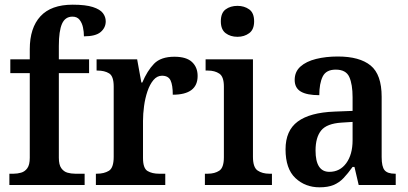

<svg xmlns="http://www.w3.org/2000/svg" viewBox="-20 -789 1742 819"><path d="M20 0V-48H38Q54 -48 70 -52.5Q86 -57 96.5 -71.5Q107 -86 107 -116V-477H24V-536H107V-579Q107 -670 152.5 -719.5Q198 -769 290 -769Q345 -769 376 -759Q407 -749 419 -733Q431 -717 431 -698Q431 -671 409.5 -652.5Q388 -634 338 -634Q338 -653 334 -672Q330 -691 319.5 -704.5Q309 -718 289 -718Q258 -718 244.5 -687.5Q231 -657 231 -593V-536H360V-477H231V-116Q231 -86 241.5 -71.5Q252 -57 267.5 -52.5Q283 -48 301 -48H341V0Z M389 0V-48H393Q424 -48 444.5 -60.5Q465 -73 465 -120V-420Q465 -464 445.5 -476Q426 -488 396 -488H392V-536H565L583 -437H587Q608 -487 637 -517Q666 -547 724 -547Q775 -547 799 -524.5Q823 -502 823 -465Q823 -385 717 -385Q717 -426 707.5 -446Q698 -466 671 -466Q650 -466 634.5 -447.5Q619 -429 609 -399.5Q599 -370 594.5 -336.5Q590 -303 590 -273V-115Q590 -71 609.5 -59.5Q629 -48 658 -48H685V0Z M993 -632Q963 -632 942.5 -647.5Q922 -663 922 -698Q922 -734 942.5 -749Q963 -764 993 -764Q1022 -764 1043 -749Q1064 -734 1064 -698Q1064 -663 1043 -647.5Q1022 -632 993 -632ZM854 0V-48H866Q896 -48 915.5 -61Q935 -74 935 -118V-420Q935 -462 915.5 -475Q896 -488 867 -488H857V-536H1059V-120Q1059 -75 1079 -61.5Q1099 -48 1129 -48H1140V0Z M1343 10Q1282 10 1240 -29.5Q1198 -69 1198 -152Q1198 -232 1250 -270.5Q1302 -309 1407 -313L1484 -316V-374Q1484 -429 1470 -460.5Q1456 -492 1412 -492Q1371 -492 1356.5 -462.5Q1342 -433 1342 -383Q1289 -383 1263 -398.5Q1237 -414 1237 -448Q1237 -483 1261.5 -505Q1286 -527 1328 -537.5Q1370 -548 1421 -548Q1514 -548 1561 -509.5Q1608 -471 1608 -376V-119Q1608 -78 1620.5 -63Q1633 -48 1665 -48H1668V0H1510L1492 -77H1484Q1464 -49 1445.5 -29.5Q1427 -10 1403 0Q1379 10 1343 10ZM1385 -56Q1430 -56 1457 -93Q1484 -130 1484 -191V-269L1437 -266Q1374 -262 1350 -232.5Q1326 -203 1326 -147Q1326 -56 1385 -56Z"/></svg>

Font: Noto Serif Hebrew SemiCondensed SemiBold
Style: Regular
Weight: 600
Width: 4
Designer: Monotype Design Team
Foundry: Monotype Imaging Inc.
Version: Version 2.004; ttfautohint (v1.8.4.7-5d5b)